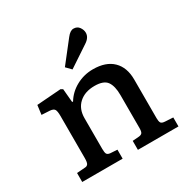

<svg xmlns="http://www.w3.org/2000/svg" viewBox="-176 -952 1090 1111"><g transform="rotate(-30 368.5 -397.0)"><path d="M60 0V-60L114 -64Q128 -64 135 -73.5Q142 -83 142 -112V-394Q142 -426 135 -437.5Q128 -449 105 -451L50 -454L58 -516L219 -528L233 -520L241 -430H247Q276 -478 327.5 -506Q379 -534 439 -534Q525 -534 571 -489Q617 -444 617 -363V-104Q617 -84 622.5 -74Q628 -64 651 -63L703 -60V0H432V-60L472 -63Q489 -64 496 -72Q503 -80 503 -104V-325Q503 -385 481.5 -415.5Q460 -446 399 -446Q334 -446 295 -410.5Q256 -375 256 -313V-108Q256 -84 261 -74.5Q266 -65 283 -63L330 -60V0ZM337 -592 305 -625 414 -764Q437 -794 459 -794Q484 -794 497 -775.5Q510 -757 510 -738Q510 -706 474 -683Z"/></g></svg>

Font: Literata 7pt Medium
Style: Regular
Weight: 500
Designer: Latin by Veronika Burian and Jose Scaglione. Greek by Irene Vlachou. Cyrillic by Vera Evstafieva.
Foundry: TypeTogether
Version: Version 3.002